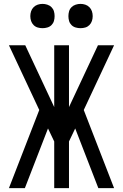

<svg xmlns="http://www.w3.org/2000/svg" viewBox="-20 -968 634 988"><path d="M486 0 367 -307 335 -240V0H259V-240L227 -307L108 0H26L182 -402L26 -735H110L259 -417V-735H335V-417L484 -735H567L411 -402L567 0ZM394 -823Q382 -823 369.5 -826.5Q357 -830 348 -839Q339 -848 335.5 -860Q332 -872 332 -885Q332 -898 335.5 -910Q339 -922 348 -931Q357 -940 369.5 -944Q382 -948 394 -948Q407 -948 419 -944Q431 -940 440 -931Q449 -922 453 -910Q457 -898 457 -885Q457 -872 453 -860Q449 -848 440 -839Q431 -830 419 -826.5Q407 -823 394 -823ZM199 -823Q186 -823 174 -826.5Q162 -830 153 -839Q144 -848 140 -860Q136 -872 136 -885Q136 -898 140 -910Q144 -922 153 -931Q162 -940 174 -944Q186 -948 199 -948Q211 -948 223.5 -944Q236 -940 245 -931Q254 -922 257.5 -910Q261 -898 261 -885Q261 -872 257.5 -860Q254 -848 245 -839Q236 -830 223.5 -826.5Q211 -823 199 -823Z"/></svg>

Font: Iosevka QP
Style: Regular
Weight: 400
Designer: Belleve Invis
Foundry: Belleve Invis
Version: Version 20.0.0; ttfautohint (v1.8.4)